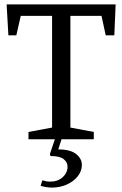

<svg xmlns="http://www.w3.org/2000/svg" viewBox="-20 -631 554 870"><path d="M109 0V-33L216 -53V-559H74L54 -471H18L10 -611H504L498 -471H459L440 -559H299V-53L405 -33V0ZM216 219Q203 219 190 217Q177 215 164 211L172 186Q182 189 190 190.5Q198 192 207 192Q242 192 264 172Q286 152 286 124Q286 104 268.5 90Q251 76 209 76L206 67L231 -7H261L244 46Q299 46 325 67Q351 88 351 116Q351 144 332.5 167.5Q314 191 283 205Q252 219 216 219Z"/></svg>

Font: Manuale
Style: Regular
Weight: 400
Designer: Eduardo Tunni / Pablo Cosgaya
Foundry: Eduardo Tunni / Pablo Cosgaya
Version: Version 1.002